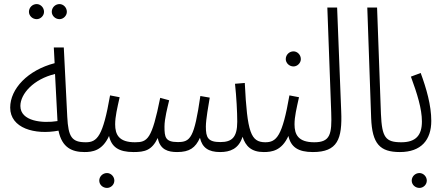

<svg xmlns="http://www.w3.org/2000/svg" viewBox="-20 -741 2198 942"><path d="M272 -647C291 -647 308 -664 308 -683C308 -704 291 -721 272 -721C251 -721 234 -704 234 -683C234 -664 251 -647 272 -647ZM160 -647C179 -647 196 -664 196 -683C196 -704 179 -721 160 -721C139 -721 122 -704 122 -683C122 -664 139 -647 160 -647Z M395 5C420 5 429 -5 429 -20C429 -36 420 -43 401 -43C332 -43 315 -69 310 -168L293 -508H244L248 -431C117 -397 30 -306 30 -213C30 -112 151 -78 267 -100C284 -16 334 5 395 5ZM80 -221C80 -281 145 -353 250 -378L262 -148V-147C188 -135 80 -146 80 -221Z M505 181C524 181 541 165 541 145C541 125 524 108 505 108C484 108 467 125 467 145C467 165 484 181 505 181Z M394 5C433 5 482 -1 515 -74C527 -20 562 5 635 5C662 5 670 -6 670 -20C670 -34 663 -43 642 -43C563 -43 545 -81 545 -131C545 -169 555 -210 567 -264L520 -273C485 -72 457 -43 401 -43Z M635 5C690 5 725 -3 754 -64C765 -6 805 5 849 5C910 5 939 -16 961 -65C972 -17 1002 5 1060 5C1108 5 1151 -10 1170 -70C1185 -24 1213 5 1274 5C1301 5 1309 -6 1309 -20C1309 -34 1302 -43 1281 -43C1211 -44 1193 -89 1181 -334L1133 -330C1140 -266 1144 -190 1144 -144C1144 -66 1117 -44 1061 -44C1000 -44 990 -66 990 -120C990 -154 1003 -226 1009 -262L963 -270C933 -63 914 -44 852 -44C791 -44 787 -68 787 -120C787 -159 802 -215 810 -249L766 -261C725 -57 704 -43 642 -43Z M1420 -415C1439 -415 1456 -432 1456 -451C1456 -472 1439 -489 1420 -489C1399 -489 1382 -472 1382 -451C1382 -432 1399 -415 1420 -415Z M1274 5C1313 5 1362 -1 1395 -74C1407 -20 1442 5 1515 5C1542 5 1550 -6 1550 -20C1550 -34 1543 -43 1522 -43C1443 -43 1425 -81 1425 -131C1425 -169 1435 -210 1447 -264L1400 -273C1365 -72 1337 -43 1281 -43Z M1515 5C1636 5 1660 -58 1654 -196L1634 -704H1586L1605 -190C1609 -82 1600 -43 1522 -43Z M1942 5C1969 5 1977 -6 1977 -20C1977 -34 1970 -43 1949 -43C1871 -43 1854 -67 1849 -182L1830 -704H1782L1801 -161C1806 -35 1844 5 1942 5Z M2038 181C2057 181 2074 165 2074 145C2074 125 2057 108 2038 108C2017 108 2000 125 2000 145C2000 165 2017 181 2038 181Z M1942 5C2047 5 2096 -55 2096 -148C2096 -224 2072 -307 2044 -383L1996 -365C2027 -281 2050 -207 2050 -145C2050 -77 2020 -43 1949 -43Z"/></svg>

Font: Noto Sans Arabic ExtCond Light
Style: Regular
Weight: 300
Width: 2
Designer: Monotype Design Team, Nadine Chahine, Nizar Qandah and Khaled Hosny
Foundry: Monotype Imaging Inc.
Version: Version 2.012